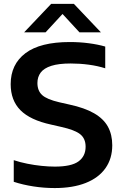

<svg xmlns="http://www.w3.org/2000/svg" viewBox="-20 -968 640 998"><path d="M264.5 9.5Q208.5 9.5 153.8 1Q99 -7.5 51.5 -23V-135.5Q84.5 -124.5 122 -117Q159.5 -109.5 196.2 -105.8Q233 -102 265 -102Q351 -102 388 -129Q425 -156 425 -205.5Q425 -247.5 397.2 -270Q369.5 -292.5 297.5 -308.5L245 -320.5Q137 -344 86.2 -395.2Q35.5 -446.5 35.5 -530.5Q35.5 -633.5 112.2 -691.5Q189 -749.5 343 -749.5Q394.5 -749.5 441.8 -743.2Q489 -737 527 -726V-613Q488 -625.5 441.2 -631.8Q394.5 -638 347.5 -638Q285 -638 246.8 -625.8Q208.5 -613.5 191.5 -590.8Q174.5 -568 174.5 -536.5Q174.5 -496.5 199 -474Q223.5 -451.5 288 -436.5L341 -424.5Q420 -407.5 469 -379.2Q518 -351 540.8 -309.8Q563.5 -268.5 563.5 -213Q563.5 -143.5 528 -93.5Q492.5 -43.5 425.5 -17Q358.5 9.5 264.5 9.5ZM105.5 -800 246 -948H364L504.5 -800H393L292 -909.5H318L217 -800Z"/></svg>

Font: Encode Sans SC SemiExpanded SemiBold
Style: Regular
Weight: 600
Width: 6
Designer: Multiple Designers
Foundry: Impallari Type
Version: Version 3.002